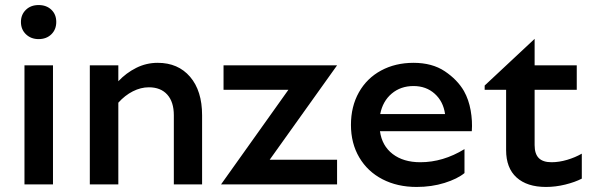

<svg xmlns="http://www.w3.org/2000/svg" viewBox="-20 -731 2341 761"><path d="M133 -711Q102 -711 82.5 -692Q63 -673 63 -644Q63 -614 83 -595Q103 -576 133 -576Q164 -576 183.5 -595Q203 -614 203 -644Q203 -674 183.5 -692.5Q164 -711 133 -711ZM190 0H77V-472H190Z M449 -472V-409Q480 -442 520 -462Q560 -482 605 -482Q686 -482 733.5 -426.5Q781 -371 781 -274V0H669V-274Q669 -327 643 -356Q617 -385 570 -385Q538 -385 506.5 -369Q475 -353 449 -324V0H336V-472Z M1123 -375H866V-472H1316L1049 -98H1316V0H856Z M1619 -482Q1693 -482 1743 -448.5Q1793 -415 1819 -370Q1838 -336 1845.5 -293.5Q1853 -251 1850 -211H1486Q1494 -153 1536.5 -120.5Q1579 -88 1646 -88Q1736 -88 1821 -140V-45Q1793 -22 1742 -6Q1691 10 1631 10Q1555 10 1496 -20.5Q1437 -51 1404 -107Q1371 -163 1371 -236Q1371 -309 1402.5 -365Q1434 -421 1490.5 -451.5Q1547 -482 1619 -482ZM1744 -279Q1737 -329 1703 -359.5Q1669 -390 1619 -390Q1568 -390 1532.5 -360Q1497 -330 1487 -279Z M2099 -375V-156Q2099 -121 2115.5 -104.5Q2132 -88 2166 -88Q2196 -88 2228 -97.5Q2260 -107 2286 -122V-23Q2259 -9 2220.5 0.5Q2182 10 2144 10Q2069 10 2027.5 -27.5Q1986 -65 1986 -136V-375H1901V-392L2099 -577V-472H2266V-375Z"/></svg>

Font: Madhuban Medium
Style: Regular
Weight: 500
Designer: jaikishan Patel
Foundry: MagicType
Version: Version 1.000